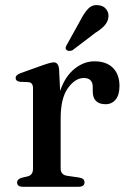

<svg xmlns="http://www.w3.org/2000/svg" viewBox="-20 -716 494 736"><path d="M206.5 -450.5 210.5 -367.5Q229.5 -423 265.5 -452Q301.5 -481 342 -481Q387.5 -481 412.8 -456Q438 -431 438 -386.5Q438 -352 423.2 -334.2Q408.5 -316.5 385 -316.5Q335.5 -316.5 335.5 -366.5V-383.5Q335 -417 301 -417Q268.5 -417 240.5 -378.5Q212.5 -340 212.5 -261.5V-70Q212.5 -45.5 238 -42L283 -35.5Q304 -32.5 304 -17Q304 0 280.5 0H68Q45.5 0 45.5 -17Q45.5 -29 63 -34.5L86.5 -40Q106.5 -45 106.5 -69.5V-378Q106.5 -399 90 -401L56.5 -402.5Q40 -405 40 -417Q40 -429 60 -436L141 -465Q161 -472 170.8 -474.5Q180.5 -477 186 -477Q204 -477 206.5 -450.5ZM289.5 -640.5Q303.5 -668 319 -683.5Q334.5 -699 357.5 -696Q377.5 -694 387.8 -679.8Q398 -665.5 395.5 -649Q393 -631.5 380.5 -617.8Q368 -604 346 -590.5L258 -523.5Q252.5 -521 246 -520.8Q239.5 -520.5 235.5 -524Q230.5 -528.5 231.8 -534Q233 -539.5 236.5 -545Z"/></svg>

Font: Fraunces 9pt
Style: Regular
Weight: 400
Version: Version 1.000;[b76b70a41]